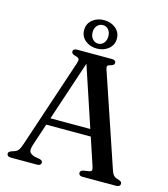

<svg xmlns="http://www.w3.org/2000/svg" viewBox="-130 -1006 969 1107"><g transform="rotate(15 355.0 -452.5)"><path d="M172 -278H469.5L472.5 -236.5H167.5ZM219 -17.5Q219 -10 213.2 -5Q207.5 0 194.5 0H40Q27 0 21 -4.8Q15 -9.5 15 -17.5Q15 -23.5 18.8 -27.8Q22.5 -32 33 -36L52.5 -42.5Q66.5 -48.5 74 -59.2Q81.5 -70 90.5 -97.5L266 -624Q272 -642 268.8 -650Q265.5 -658 247.5 -662.5Q234 -666 228.5 -670.8Q223 -675.5 223 -683Q223 -691 229.2 -695.5Q235.5 -700 248 -700H454Q466.5 -700 472.5 -695.5Q478.5 -691 478.5 -683Q478.5 -675.5 473.2 -670.8Q468 -666 455 -663Q441 -659.5 438.2 -653.5Q435.5 -647.5 440 -633.5L626 -83Q632.5 -62.5 642 -52.5Q651.5 -42.5 669 -38.5Q682.5 -34.5 687 -30Q691.5 -25.5 691.5 -17.5Q691.5 -10 685.2 -5Q679 0 666.5 0H468Q455.5 0 449.5 -5Q443.5 -10 443.5 -17.5Q443.5 -24.5 448 -29Q452.5 -33.5 462.5 -36L497.5 -41.5Q510 -44.5 510.5 -52.8Q511 -61 505 -79L313.5 -654L328 -661L142.5 -103Q137 -84.5 137 -73Q137 -61.5 144.5 -54.2Q152 -47 167 -41.5L200 -35.5Q210 -33 214.5 -29Q219 -25 219 -17.5ZM354 -735.5Q313 -735.5 284.8 -759Q256.5 -782.5 256.5 -820.5Q256.5 -858 284.8 -881.5Q313 -905 354 -905Q395.5 -905 423.8 -881.2Q452 -857.5 452 -820.5Q452 -783 423.8 -759.2Q395.5 -735.5 354 -735.5ZM354.5 -875.5Q334.5 -875.5 320.8 -860.5Q307 -845.5 307 -820.5Q307 -796 320.8 -780.5Q334.5 -765 354.5 -765Q374.5 -765 387.8 -780.5Q401 -796 401 -820.5Q401 -845.5 387.8 -860.5Q374.5 -875.5 354.5 -875.5Z"/></g></svg>

Font: Fraunces 17pt
Style: Regular
Weight: 400
Version: Version 1.000;[b76b70a41]